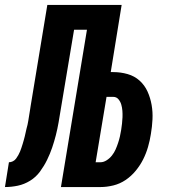

<svg xmlns="http://www.w3.org/2000/svg" viewBox="-64 -755 684 775"><path d="M182 0 287 -635H235L181 -312Q177 -287 172.5 -261Q168 -235 161.5 -209.5Q155 -184 146.5 -159Q138 -134 126 -109.5Q114 -85 97.5 -62.5Q81 -40 57.5 -25.5Q34 -11 8 -5.5Q-18 0 -44 0L-28 -100Q-20 -100 -12 -104Q-4 -108 1 -115Q6 -122 10 -129Q14 -136 17 -143.5Q20 -151 22.5 -158.5Q25 -166 27.5 -174Q30 -182 32 -189.5Q34 -197 36 -204.5Q38 -212 39.5 -220Q41 -228 43 -235.5Q45 -243 47 -251Q49 -259 50 -266.5Q51 -274 52.5 -282Q54 -290 55 -297.5Q56 -305 57.5 -313Q59 -321 60 -329L127 -735H427L383 -464H393Q423 -464 451 -456Q479 -448 499.5 -429.5Q520 -411 531.5 -385.5Q543 -360 548 -331.5Q553 -303 551.5 -273Q550 -243 545 -214Q541 -188 533.5 -162Q526 -136 514 -112Q502 -88 484 -66Q466 -44 443 -28.5Q420 -13 393.5 -6.5Q367 0 342 0ZM341 -100Q354 -100 366.5 -108Q379 -116 388 -127.5Q397 -139 402.5 -151.5Q408 -164 412.5 -177.5Q417 -191 420 -204Q423 -217 425 -230Q427 -243 428.5 -256Q430 -269 430.5 -282Q431 -295 430 -308Q429 -321 425.5 -333Q422 -345 414 -354.5Q406 -364 393 -364H366L322 -100Z"/></svg>

Font: Iosevka Heavy Extended Oblique
Style: Regular
Weight: 900
Width: 7
Italic angle: -9°
Monospace: yes
Designer: Belleve Invis
Foundry: Belleve Invis
Version: Version 32.5.0; ttfautohint (v1.8.4)